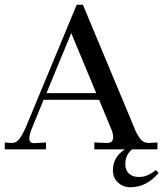

<svg xmlns="http://www.w3.org/2000/svg" viewBox="-40 -627 686 806"><path d="M-20 0V-29L6 -27H10Q30 -27 43 -46Q59 -69 73 -104L282 -607H308L519 -102Q532 -67 548 -45Q562 -27 583 -27H588L621 -29V0H356V-29L405 -27Q435 -24 435 -51Q435 -69 425 -90L376 -208H143L97 -96Q83 -63 83 -46Q83 -25 105 -26L153 -29V0ZM508 159Q477 159 455.5 139.5Q434 120 434 87Q434 21 509 -14H537Q486 10 486 62Q486 87 501 101.5Q516 116 544 116Q579 116 614 87L626 99Q575 159 508 159ZM155 -236H364L259 -488Z"/></svg>

Font: UnnaRegular
Style: Regular
Weight: 400
Designer: Jorge de Buen Unna
Foundry: Omnibus-Type
Version: Version 2.008;hotconv 1.0.109;makeotfexe 2.5.65596